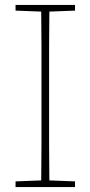

<svg xmlns="http://www.w3.org/2000/svg" viewBox="-20 -758 366 778"><path d="M43 -715V-738H284V-715L180 -711Q179 -642 179 -573.5Q179 -505 179 -435V-307Q179 -237 179 -166.5Q179 -96 180 -27L284 -23V0H43V-23L147 -27Q148 -96 148 -166.5Q148 -237 148 -307V-435Q148 -505 148 -573.5Q148 -642 147 -711Z"/></svg>

Font: Source Serif 4 SmText ExtraLight
Style: Regular
Weight: 200
Designer: Frank Grießhammer
Foundry: Adobe
Version: Version 4.005;hotconv 1.1.0;makeotfexe 2.6.0